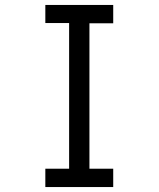

<svg xmlns="http://www.w3.org/2000/svg" viewBox="-20 -755 640 775"><path d="M163 0V-74H259V-662H163V-735H437V-661H341V-74H437V0Z"/></svg>

Font: Zed Mono Extended
Style: Regular
Weight: 400
Width: 7
Monospace: yes
Designer: Belleve Invis
Foundry: Belleve Invis
Version: Version 1.0.0; ttfautohint (v1.8.4)